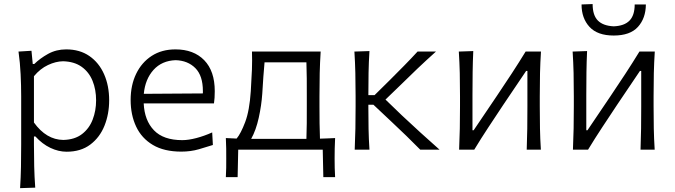

<svg xmlns="http://www.w3.org/2000/svg" viewBox="-20 -756 3408 970"><path d="M81.5 194.5Q85 139.5 86 86.5Q87 33.5 87 -27.5V-269.5Q87 -324 84.2 -381.2Q81.5 -438.5 73.5 -495.5L139 -499.5L145.5 -432.5H153Q182 -461 223 -483.8Q264 -506.5 314.5 -506.5Q383 -506.5 431.5 -473Q480 -439.5 505.8 -381.2Q531.5 -323 531.5 -249.5Q531.5 -180 507.8 -120.8Q484 -61.5 436 -25.5Q388 10.5 316.5 10.5Q275.5 10.5 234.5 -9Q193.5 -28.5 159 -66.5H151.5V-25Q151.5 34 152.8 85.2Q154 136.5 158 192ZM300 -49Q358 -50.5 394.5 -78.8Q431 -107 448.2 -152Q465.5 -197 465.5 -249Q465.5 -303.5 447.5 -347.8Q429.5 -392 392.5 -418.5Q355.5 -445 298.5 -446.5Q262 -446 222.5 -427.5Q183 -409 151.5 -371V-137Q214 -50 300 -49Z M896 10Q809 10 752.2 -23.8Q695.5 -57.5 667.8 -116.5Q640 -175.5 640 -251Q640 -325.5 667.8 -383Q695.5 -440.5 746.2 -473.5Q797 -506.5 866.5 -506.5Q958.5 -506.5 1011.8 -451.8Q1065 -397 1065 -295.5Q1065 -259.5 1061 -233.5H706Q710 -147.5 757.8 -97.8Q805.5 -48 901 -48Q932 -48 972 -58.5Q1012 -69 1052 -87L1055.5 -23.5Q1026 -14 984.8 -2Q943.5 10 896 10ZM867.5 -452Q797.5 -449.5 755.5 -402.8Q713.5 -356 706.5 -282L1005 -284Q1005 -287 1005 -290Q1005 -293 1005 -296Q1005 -373.5 967 -411.8Q929 -450 867.5 -452Z M1121 139Q1122.5 115.5 1122.8 92Q1123 68.5 1123 45Q1123 20.5 1122.8 -5.2Q1122.5 -31 1121 -58.5Q1146.5 -57 1175.5 -56Q1196.5 -81 1218.5 -138.8Q1240.5 -196.5 1247 -295.5Q1251 -358.5 1252.8 -404.5Q1254.5 -450.5 1253 -495.5H1600Q1596.5 -440 1595.2 -387Q1594 -334 1594 -269.5V-219.5Q1594 -172 1594.5 -133.2Q1595 -94.5 1596.5 -55.5Q1615.5 -56 1634.8 -56.8Q1654 -57.5 1673 -58.5Q1671.5 -31 1671 -5.2Q1670.5 20.5 1670.5 45Q1670.5 68.5 1671 92Q1671.5 115.5 1673 139H1613.5L1610.5 0H1183.5L1180.5 139ZM1305 -54.5H1488.5Q1498.5 -54.5 1508.2 -54.5Q1518 -54.5 1528 -54.5Q1529.5 -93.5 1529.8 -132.8Q1530 -172 1530 -219.5V-269.5Q1530 -319 1529.8 -359.8Q1529.5 -400.5 1528 -441H1316.5Q1313 -405.5 1310.5 -368Q1308 -330.5 1305 -282.5Q1301 -223.5 1287.2 -161Q1273.5 -98.5 1249 -54.5Q1263.5 -54.5 1277.2 -54.5Q1291 -54.5 1305 -54.5Z M1772 0Q1774.5 -55.5 1775.5 -107Q1776.5 -158.5 1776.5 -219.5V-271.5Q1776.5 -334.5 1775.2 -387.2Q1774 -440 1770.5 -495.5L1846.5 -498Q1843 -442.5 1842 -389.2Q1841 -336 1841 -276.5V-275.5H1872.5L1950.5 -352.5Q1986 -388 2021.5 -424Q2057 -460 2089.5 -495.5H2182.5Q2134 -452 2088.5 -408.8Q2043 -365.5 1999.5 -322.5L1927.5 -253L2010.5 -173Q2056.5 -130 2104 -86.5Q2151.5 -43 2200.5 0H2103Q2069 -34.5 2033 -69.5Q1997 -104.5 1960 -139L1866.5 -227H1841V-211Q1841 -153.5 1842 -103.8Q1843 -54 1846.5 0Z M2299.5 0Q2302 -55.5 2303 -107Q2304 -158.5 2304 -219.5V-269.5Q2304 -334 2302.8 -387Q2301.5 -440 2298 -495.5L2371 -498Q2368.5 -443.5 2367.8 -391.2Q2367 -339 2367 -275.5V-98H2373L2490.5 -272Q2528 -327.5 2564.8 -383.8Q2601.5 -440 2635.5 -495.5H2713Q2709.5 -440 2708.2 -387Q2707 -334 2707 -269.5V-219.5Q2707 -158.5 2708 -107Q2709 -55.5 2712.5 0H2641Q2643 -55 2643.8 -106.2Q2644.5 -157.5 2644.5 -218V-397.5H2638L2522 -225.5Q2484 -168.5 2447 -112.2Q2410 -56 2376 0Z M2874.5 0Q2877 -55.5 2878 -107Q2879 -158.5 2879 -219.5V-269.5Q2879 -334 2877.8 -387Q2876.5 -440 2873 -495.5L2946 -498Q2943.5 -443.5 2942.8 -391.2Q2942 -339 2942 -275.5V-98H2948L3065.5 -272Q3103 -327.5 3139.8 -383.8Q3176.5 -440 3210.5 -495.5H3288Q3284.5 -440 3283.2 -387Q3282 -334 3282 -269.5V-219.5Q3282 -158.5 3283 -107Q3284 -55.5 3287.5 0H3216Q3218 -55 3218.8 -106.2Q3219.5 -157.5 3219.5 -218V-397.5H3213L3097 -225.5Q3059 -168.5 3022 -112.2Q2985 -56 2951 0ZM3080.5 -576.5Q2998.5 -576.5 2958.2 -620.2Q2918 -664 2918 -733.5L2974 -735.5Q2974 -679 3000.5 -652.2Q3027 -625.5 3080.5 -623Q3134 -625 3160.2 -651.8Q3186.5 -678.5 3186.5 -733.5H3243Q3242.5 -664 3203 -620.2Q3163.5 -576.5 3080.5 -576.5Z"/></svg>

Font: Commissioner Flair Light
Style: Regular
Weight: 300
Designer: Kostas Bartsokas
Foundry: Kostas Bartsokas
Version: Version 1.000; ttfautohint (v1.8.3)